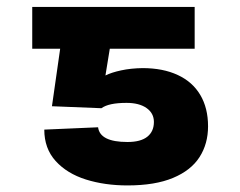

<svg xmlns="http://www.w3.org/2000/svg" viewBox="-20 -534 702 561"><path d="M131.8 -223.6 155.8 -391.6H74.2V-513.7H548.8V-391.6H300.8L288.1 -313.5Q305.7 -322.3 334 -328.4Q362.3 -334.5 396.5 -335Q456.1 -335 499.3 -314.9Q542.5 -294.9 565.2 -256.6Q587.9 -218.3 587.9 -165Q587.9 -113.8 563 -75Q538.1 -36.1 485.6 -14.2Q433.1 7.8 352.5 7.8Q286.1 7.8 231 -9.5Q175.8 -26.9 142.6 -63.5Q109.4 -100.1 109.4 -155.3L266.6 -162.1Q272 -119.1 352.5 -119.1Q391.1 -119.1 410.4 -134.5Q429.7 -149.9 429.7 -177.7Q429.7 -203.1 408.2 -218.3Q386.7 -233.4 349.6 -233.4Q297.4 -233.4 276.4 -217.8Z"/></svg>

Font: Pretendard JP ExtraBold
Style: Regular
Weight: 800
Designer: Base glyphs from Inter by Rasmus Andersson; Hangeul glyphs from Noto Sans CJK(Source Han Sans) by Jang Soo-young and Kan
Foundry: Kil Hyung-jin
Version: Version 1.309